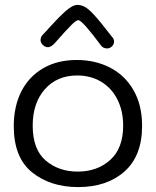

<svg xmlns="http://www.w3.org/2000/svg" viewBox="-20 -760 633 781"><path d="M36 -247Q36 -327 66.5 -387.5Q97 -448 155 -482Q213 -516 292 -516Q368 -516 428.5 -484.5Q489 -453 523.5 -392.5Q558 -332 558 -248Q558 -126 486.5 -62.5Q415 1 298 1Q185 1 110.5 -59Q36 -119 36 -247ZM481 -249Q481 -309 457.5 -355.5Q434 -402 391.5 -427.5Q349 -453 294 -453Q212 -453 162.5 -397Q113 -341 113 -249Q113 -152 166 -107Q219 -62 296 -62Q376 -62 428.5 -109.5Q481 -157 481 -249ZM390 -576Q356 -622 331.5 -650Q307 -678 298 -678Q290 -678 269 -657Q248 -636 206 -588Q189 -568 175 -568Q164 -568 154.5 -577Q145 -586 145 -597Q145 -610 155 -620Q171 -636 180 -647Q218 -689 246.5 -714.5Q275 -740 295 -740Q321 -740 346 -716.5Q371 -693 408 -645L435 -611Q444 -602 444 -591Q444 -580 435.5 -571.5Q427 -563 416 -563Q399 -563 390 -576Z"/></svg>

Font: Mali
Style: Regular
Weight: 400
Version: Version 1.000; ttfautohint (v1.6)